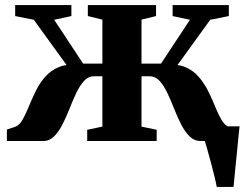

<svg xmlns="http://www.w3.org/2000/svg" viewBox="-20 -553 960 753"><path d="M830 180Q827 163 820.8 137.5Q814.5 112 807.2 84.5Q800 57 793.2 33.8Q786.5 10.5 783 -1L754.5 -57.5H919.5Q917.5 -41.5 915.2 -17Q913 7.5 910.2 35.8Q907.5 64 904.5 91.8Q901.5 119.5 899.5 142.8Q897.5 166 896 180ZM7 0V-45L39 -55.5Q56 -61.5 68.2 -83Q80.5 -104.5 92.5 -134Q104.5 -163.5 119.5 -194.5Q134.5 -225.5 156.5 -251Q178.5 -276.5 211 -290Q243.5 -303.5 291 -297L279.5 -245L112.5 -475.5L39.5 -490V-533H260V-490L192.5 -475.5L306 -303.5H381.5V-476L324.5 -490V-533H592V-490L535 -476V-303.5H611.5L725 -475.5L657 -490V-533H877.5V-490L804.5 -475.5L638 -245L626.5 -297Q674 -303.5 706.2 -290Q738.5 -276.5 760.2 -250.8Q782 -225 797.2 -194.2Q812.5 -163.5 824.2 -134Q836 -104.5 848.8 -82.8Q861.5 -61 878.5 -55L910.5 -45V0H767Q742 0 723.5 -18.2Q705 -36.5 690.2 -65.5Q675.5 -94.5 662.8 -127Q650 -159.5 636.2 -188.5Q622.5 -217.5 605.8 -235.8Q589 -254 566 -254H535V-56.5L594.5 -44V0H322V-44L381.5 -56.5V-254H348.5Q326.5 -254 309.8 -235.8Q293 -217.5 279.2 -188.5Q265.5 -159.5 252.8 -127Q240 -94.5 225.2 -65.5Q210.5 -36.5 192.2 -18.2Q174 0 149 0Z"/></svg>

Font: Merriweather 72pt ExtraBold
Style: Regular
Weight: 800
Version: Version 2.100